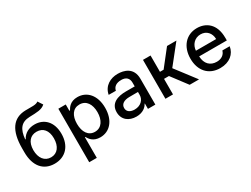

<svg xmlns="http://www.w3.org/2000/svg" viewBox="-71 -1438 3044 2331"><g transform="rotate(-30 1451.0 -272.5)"><path d="M536.2 -681.5 492.2 -748.6C457.7 -720.9 399.9 -729.4 313.9 -727.3C137.1 -723.7 47.6 -598 47.6 -348.7V-294.7C47.6 -94.5 147 11 299.4 11C451.7 11 550.4 -94.8 550.4 -264.6C550.4 -432.2 453.5 -524.9 322.1 -524.9C242.9 -524.9 176.8 -491.1 141.3 -423.7H134.6C146.7 -561.8 198.5 -630.3 316.4 -633.9C421.2 -637.1 487.6 -636.7 536.2 -681.5ZM154.5 -262.8C155.9 -373.2 210.2 -436.4 298.7 -436.4C388.5 -436.4 443.2 -373.2 443.2 -262.8C443.2 -149.9 388.5 -78.1 299.7 -78.1C209.5 -78.1 154.5 -150.2 154.5 -262.8Z M669 204.5H775.2V-84.9H781.6C800.8 -50.1 839.8 10.7 939.3 10.7C1071.4 10.7 1167.3 -95.2 1167.3 -271.7C1167.3 -448.5 1070 -552.6 938.2 -552.6C837 -552.6 800.4 -490.8 781.6 -457H772.7V-545.5H669ZM773.1 -272.7C773.1 -386.7 822.8 -462.4 915.5 -462.4C1011.7 -462.4 1060 -381 1060 -272.7C1060 -163.4 1010.3 -79.9 915.5 -79.9C824.2 -79.9 773.1 -158 773.1 -272.7Z M1445 12.1C1535.2 12.1 1585.9 -33.7 1606.2 -74.6H1610.4V0H1714.1V-362.2C1714.1 -521 1589.1 -552.6 1502.5 -552.6C1403.8 -552.6 1304.3 -502.5 1282.3 -385.7L1382.8 -384.9C1392.8 -435 1432.5 -466.6 1503.9 -466.6C1572.4 -466.6 1607.6 -430.8 1607.6 -369V-316.8L1485.4 -317.1C1365.4 -317.1 1260.7 -278.1 1260.7 -154.1C1260.7 -46.9 1341.3 12.1 1445 12.1ZM1364.7 -152.7C1364.7 -209.5 1414.4 -237.6 1487.9 -237.9L1608 -238.6V-196.7C1608 -132.1 1556.5 -73.2 1468 -73.2C1408 -73.2 1364.7 -100.1 1364.7 -152.7Z M1855.5 0H1961.6V-218H2030.5L2195 0H2326.7L2112.9 -280.2L2324.2 -545.5H2192.8L2012.8 -316.8H1961.6V-545.5H1855.5Z M2621.1 11C2752.1 11 2835.2 -62.5 2850.1 -162.6H2747.2C2732.6 -108.7 2686.4 -76.7 2622.2 -76.7C2531.2 -76.7 2470.5 -135.3 2467.3 -240.8H2855.1V-278.4C2855.1 -475.5 2737.2 -552.6 2613.6 -552.6C2461.6 -552.6 2361.5 -436.8 2361.5 -269.2C2361.5 -99.8 2460.2 11 2621.1 11ZM2467.7 -320.3C2472.3 -397.7 2528.1 -464.8 2614.3 -464.8C2696.7 -464.8 2750.7 -403.8 2751.1 -320.3Z"/></g></svg>

Font: Magic Ui Pro Medium
Style: Regular
Weight: 500
Designer: Stefan Endress, Andreas Faust
Version: Version 1.000;FEAKit 1.0